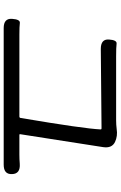

<svg xmlns="http://www.w3.org/2000/svg" viewBox="173 -884 654 1040"><g transform="rotate(90 500.0 -364.0)"><path d="M132 -57Q79 -57 82 -102Q85 -147 104.5 -144.5Q124 -142 167 -142H611Q618 -142 619 -149Q677 -492 681 -582Q681 -587 676 -587L245 -583Q191 -583 194 -627Q197 -671 216.5 -668.5Q236 -666 286 -666H631Q655 -666 679 -669Q717 -675 749 -660Q784 -643 777 -596L707 -147Q706 -142 711 -142H817Q842 -142 867 -144Q922 -148 923 -102Q925 -57 872 -57Z"/></g></svg>

Font: Resource Han Rounded HK
Style: Regular
Weight: 400
Designer: Cyano Hao (round all glyphs); Ryoko NISHIZUKA  (kana, bopomofo & ideographs); Paul D. Hunt (Latin, Greek & Cyrillic); Sa
Foundry: Cyano Hao
Version: 0.990